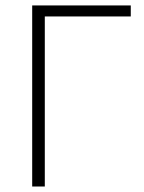

<svg xmlns="http://www.w3.org/2000/svg" viewBox="-20 -679 525 699"><path d="M97.2 0V-659.2H456.1V-619.1H143.1V0Z"/></svg>

Font: SourceSansPro-Light
Style: Regular
Weight: 300
Designer: Paul D. Hunt
Foundry: Adobe Systems Incorporated
Version: Version 2.020;PS 2.0;hotconv 1.0.86;makeotf.lib2.5.63406